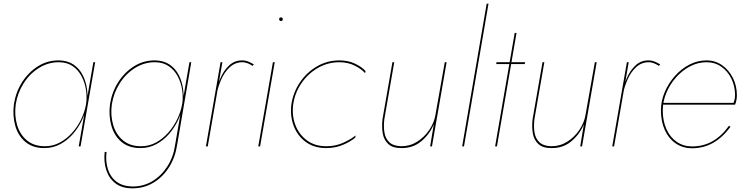

<svg xmlns="http://www.w3.org/2000/svg" viewBox="-20 -800 4078 1049"><path d="M500 -460 420 0H410L490 -460ZM56 -230Q66 -296 100.5 -350.5Q135 -405 187.5 -438Q240 -471 303 -470Q350 -469 382 -447Q414 -425 432 -389.5Q450 -354 455.5 -312Q461 -270 455 -230Q448 -187 428.5 -145Q409 -103 378.5 -68Q348 -33 308.5 -12Q269 9 222 9Q159 9 119 -24.5Q79 -58 63.5 -113Q48 -168 56 -230ZM66 -230Q58 -171 73 -118.5Q88 -66 126.5 -33.5Q165 -1 226 -1Q269 -1 306.5 -21Q344 -41 374 -74.5Q404 -108 423.5 -148.5Q443 -189 450 -230Q456 -268 450 -308Q444 -348 426 -382.5Q408 -417 378 -438Q348 -459 305 -460Q245 -461 194 -429.5Q143 -398 109.5 -345.5Q76 -293 66 -230Z M562 30Q556 81 569.5 124Q583 167 616.5 192.5Q650 218 705 219Q764 219 813 189.5Q862 160 895 108Q928 56 937 -10L1015 -460H1025L948 -10Q938 59 904 113Q870 167 818.5 198Q767 229 704 229Q646 229 610.5 201.5Q575 174 560.5 128.5Q546 83 552 30ZM581 -230Q591 -296 625.5 -350.5Q660 -405 712.5 -438Q765 -471 828 -470Q875 -469 907 -447Q939 -425 957 -389.5Q975 -354 980.5 -312Q986 -270 980 -230Q973 -187 953.5 -145Q934 -103 903.5 -68Q873 -33 833.5 -12Q794 9 747 9Q684 9 644 -24.5Q604 -58 588.5 -113Q573 -168 581 -230ZM591 -230Q583 -171 598 -118.5Q613 -66 651.5 -33.5Q690 -1 751 -1Q795 -1 832.5 -21.5Q870 -42 900 -76Q930 -110 949.5 -151.5Q969 -193 976 -235Q981 -271 975 -310Q969 -349 951 -383Q933 -417 902.5 -438Q872 -459 830 -460Q770 -461 719 -429.5Q668 -398 634.5 -345.5Q601 -293 591 -230Z M1115 0H1105L1185 -460H1195ZM1360 -440Q1348 -448 1335 -453.5Q1322 -459 1308 -460Q1266 -461 1236 -433.5Q1206 -406 1188 -364Q1170 -322 1162 -281H1157Q1165 -327 1183.5 -371Q1202 -415 1233 -443.5Q1264 -472 1309 -470Q1325 -469 1339.5 -462.5Q1354 -456 1367 -448Z M1505 -695Q1505 -700 1508 -702.5Q1511 -705 1515 -705Q1520 -705 1522.5 -702.5Q1525 -700 1525 -695Q1525 -691 1522.5 -688Q1520 -685 1515 -685Q1511 -685 1508 -688Q1505 -691 1505 -695ZM1481 -460 1401 0H1391L1471 -460Z M1582 -230Q1574 -170 1593.5 -118Q1613 -66 1656.5 -33.5Q1700 -1 1763 -1Q1813 -1 1855 -20Q1897 -39 1923 -60L1921 -48Q1895 -26 1853.5 -8.5Q1812 9 1762 9Q1696 9 1650.5 -24.5Q1605 -58 1584.5 -112.5Q1564 -167 1572 -230Q1582 -296 1619 -350.5Q1656 -405 1712 -437.5Q1768 -470 1835 -470Q1882 -470 1919 -452.5Q1956 -435 1977 -412L1975 -400Q1955 -423 1918 -441.5Q1881 -460 1834 -460Q1771 -460 1717 -429Q1663 -398 1627 -345.5Q1591 -293 1582 -230Z M2080 -150Q2075 -112 2080 -78Q2085 -44 2107 -23Q2129 -2 2173 -1Q2220 -1 2259.5 -26Q2299 -51 2325.5 -90.5Q2352 -130 2359 -172L2410 -460H2420L2340 0H2330L2350 -121Q2327 -66 2281.5 -28Q2236 10 2172 9Q2125 9 2101 -13.5Q2077 -36 2071 -72Q2065 -108 2070 -150L2124 -460H2134Z M2649 -780 2515 0H2505L2639 -780Z M2849 -460 2847 -450H2691L2693 -460ZM2802 -620 2695 0H2685L2792 -620Z M2900 -150Q2895 -112 2900 -78Q2905 -44 2927 -23Q2949 -2 2993 -1Q3040 -1 3079.5 -26Q3119 -51 3145.5 -90.5Q3172 -130 3179 -172L3230 -460H3240L3160 0H3150L3170 -121Q3147 -66 3101.5 -28Q3056 10 2992 9Q2945 9 2921 -13.5Q2897 -36 2891 -72Q2885 -108 2890 -150L2944 -460H2954Z M3335 0H3325L3405 -460H3415ZM3580 -440Q3568 -448 3555 -453.5Q3542 -459 3528 -460Q3486 -461 3456 -433.5Q3426 -406 3408 -364Q3390 -322 3382 -281H3377Q3385 -327 3403.5 -371Q3422 -415 3453 -443.5Q3484 -472 3529 -470Q3545 -469 3559.5 -462.5Q3574 -456 3587 -448Z M3761 10Q3711 10 3672.5 -16Q3634 -42 3612.5 -89Q3591 -136 3591 -197Q3591 -248 3611.5 -296.5Q3632 -345 3667 -384.5Q3702 -424 3746.5 -447Q3791 -470 3840 -470Q3888 -470 3925.5 -443.5Q3963 -417 3984.5 -374Q4006 -331 4006 -279Q4006 -267 4003.5 -253.5Q4001 -240 3996 -228H3604V-238H3991L3984 -229Q3988 -237 3992 -250.5Q3996 -264 3996 -280Q3996 -329 3976 -370Q3956 -411 3921 -435.5Q3886 -460 3840 -460Q3793 -460 3750 -437.5Q3707 -415 3673.5 -377Q3640 -339 3620.5 -292.5Q3601 -246 3601 -197Q3601 -139 3621 -94.5Q3641 -50 3677.5 -25Q3714 0 3761 0Q3823 0 3873 -28.5Q3923 -57 3963 -113L3971 -107Q3928 -49 3876 -19.5Q3824 10 3761 10Z"/></svg>

Font: Jost Thin
Style: Italic
Weight: 200
Italic angle: -5°
Version: Version 3.710